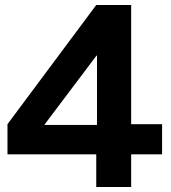

<svg xmlns="http://www.w3.org/2000/svg" viewBox="-20 -750 687 770"><path d="M366 0V-131H10V-252L366 -730H506V-252H630V-131H506V0ZM159 -249H369V-527H367L159 -251Z"/></svg>

Font: M PLUS 2
Style: Bold
Weight: 700
Designer: Coji Morishita
Foundry: UNDERFOREST DESIGN
Version: Version 1.001